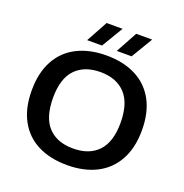

<svg xmlns="http://www.w3.org/2000/svg" viewBox="-163 -1094 1198 1250"><g transform="rotate(20 436.0 -469.0)"><path d="M54.5 -370Q54.5 -492.5 101.2 -577.8Q148 -663 233.8 -706.2Q319.5 -749.5 436 -749.5Q553 -749.5 639 -706Q725 -662.5 771.5 -577.2Q818 -492 818 -370Q818 -248 771 -162.8Q724 -77.5 638.2 -34Q552.5 9.5 436 9.5Q319 9.5 233.2 -33.8Q147.5 -77 101 -162.2Q54.5 -247.5 54.5 -370ZM670.5 -367Q670.5 -502.5 608.8 -568.5Q547 -634.5 436 -634.5Q325 -634.5 263.2 -569.8Q201.5 -505 201.5 -373Q201.5 -236.5 262.8 -171Q324 -105.5 436 -105.5Q548 -105.5 609.2 -170.5Q670.5 -235.5 670.5 -367ZM282 -800 363 -948H473.5L385 -800ZM487 -800 568 -948H678.5L590 -800Z"/></g></svg>

Font: Encode Sans Expanded SemiBold
Style: Regular
Weight: 600
Width: 7
Designer: Multiple Designers
Foundry: Impallari Type
Version: Version 2.000